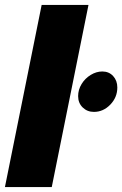

<svg xmlns="http://www.w3.org/2000/svg" viewBox="-30 -759 496 779"><path d="M139 -739H329L180 0H-10ZM287 -369Q287 -395 301 -418Q315 -441 338 -455Q361 -469 385 -469Q412 -469 429 -450.5Q446 -432 446 -404Q446 -364 417.5 -334.5Q389 -305 351 -305Q324 -305 305.5 -323Q287 -341 287 -369Z"/></svg>

Font: Readiness ExtraBold
Style: Italic
Weight: 800
Italic angle: -12°
Designer: Katatrad Team
Foundry: CadsonDemak
Version: Version 1.00;January 16, 2020;FontCreator 12.0.0.2550 64-bit